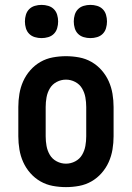

<svg xmlns="http://www.w3.org/2000/svg" viewBox="-20 -758 540 786"><path d="M250 8Q223 8 196 3Q169 -2 145.5 -15.5Q122 -29 104 -49.5Q86 -70 75 -94.5Q64 -119 59.5 -146Q55 -173 55 -200V-320Q55 -347 59.5 -374Q64 -401 75 -425.5Q86 -450 104 -470.5Q122 -491 145.5 -504.5Q169 -518 196 -523Q223 -528 250 -528Q277 -528 304 -523Q331 -518 354.5 -504.5Q378 -491 396 -470.5Q414 -450 425 -425.5Q436 -401 440.5 -374Q445 -347 445 -320V-200Q445 -173 440.5 -146Q436 -119 425 -94.5Q414 -70 396 -49.5Q378 -29 354.5 -15.5Q331 -2 304 3Q277 8 250 8ZM250 -88Q270 -88 288 -97.5Q306 -107 316 -124Q326 -141 329.5 -160.5Q333 -180 333 -200V-320Q333 -340 329.5 -359.5Q326 -379 316 -396Q306 -413 288 -422.5Q270 -432 250 -432Q230 -432 212 -422.5Q194 -413 184 -396Q174 -379 170.5 -359.5Q167 -340 167 -320V-200Q167 -180 170.5 -160.5Q174 -141 184 -124Q194 -107 212 -97.5Q230 -88 250 -88ZM350 -602Q336 -602 322.5 -606Q309 -610 299.5 -619.5Q290 -629 286 -642.5Q282 -656 282 -670Q282 -684 286 -697.5Q290 -711 299.5 -720.5Q309 -730 322.5 -734Q336 -738 350 -738Q364 -738 377.5 -734Q391 -730 400.5 -720.5Q410 -711 414 -697.5Q418 -684 418 -670Q418 -656 414 -642.5Q410 -629 400.5 -619.5Q391 -610 377.5 -606Q364 -602 350 -602ZM150 -602Q136 -602 122.5 -606Q109 -610 99.5 -619.5Q90 -629 86 -642.5Q82 -656 82 -670Q82 -684 86 -697.5Q90 -711 99.5 -720.5Q109 -730 122.5 -734Q136 -738 150 -738Q164 -738 177.5 -734Q191 -730 200.5 -720.5Q210 -711 214 -697.5Q218 -684 218 -670Q218 -656 214 -642.5Q210 -629 200.5 -619.5Q191 -610 177.5 -606Q164 -602 150 -602Z"/></svg>

Font: Iosevka Curly Slab
Style: Bold
Weight: 700
Monospace: yes
Designer: Belleve Invis
Foundry: Belleve Invis
Version: Version 22.1.2; ttfautohint (v1.8.4)